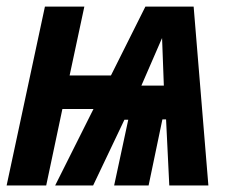

<svg xmlns="http://www.w3.org/2000/svg" viewBox="-27 -565 704 585"><path d="M-6.8 0 109.9 -544.9H230L185.1 -335H311L416 -544.9H563L607.9 0H488.8L479 -201.2H467.8L425.8 0H320.8L363.8 -200.2H352.1L256.8 0H141.1L257.8 -232.9H163.1L113.8 0ZM403.8 -304.2H472.2L466.8 -449.2Z"/></svg>

Font: Open Sans Condensed
Style: Bold Italic
Weight: 700
Width: 3
Italic angle: -12°
Designer: Monotype Design Team
Foundry: Monotype Imaging Inc.
Version: Version 3.003; ttfautohint (v1.8.4)